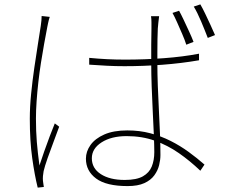

<svg xmlns="http://www.w3.org/2000/svg" viewBox="-20 -822 1040 876"><path d="M387 -558Q429 -554 468.5 -552Q508 -550 551 -550Q640 -550 727.5 -556.5Q815 -563 888 -577V-547Q807 -533 720.5 -526.5Q634 -520 548 -520Q506 -520 468.5 -522Q431 -524 387 -527ZM706 -748Q704 -732 702.5 -719Q701 -706 700 -692Q699 -672 698.5 -643.5Q698 -615 698 -585Q698 -555 698 -532Q698 -486 700 -431Q702 -376 705 -319Q708 -262 710 -209.5Q712 -157 712 -115Q712 -93 706 -68.5Q700 -44 684 -22Q668 0 638.5 13.5Q609 27 562 27Q465 27 418.5 -7.5Q372 -42 372 -98Q372 -131 393 -160.5Q414 -190 456 -208.5Q498 -227 561 -227Q617 -227 666 -214Q715 -201 758.5 -179Q802 -157 840.5 -129Q879 -101 913 -71L894 -43Q847 -88 796 -123.5Q745 -159 686.5 -180Q628 -201 558 -201Q488 -201 443.5 -172.5Q399 -144 399 -100Q399 -54 440 -27.5Q481 -1 549 -1Q603 -1 632 -17.5Q661 -34 672.5 -62.5Q684 -91 684 -128Q684 -156 682 -205Q680 -254 677 -312Q674 -370 672 -427.5Q670 -485 670 -530Q670 -576 670 -618.5Q670 -661 671 -691Q671 -705 671 -720.5Q671 -736 669 -748ZM207 -745Q205 -739 203 -732Q201 -725 199.5 -717Q198 -709 196 -700Q189 -664 181.5 -622.5Q174 -581 167 -536.5Q160 -492 155 -447.5Q150 -403 147 -360.5Q144 -318 144 -281Q144 -223 148 -174.5Q152 -126 160 -67Q169 -95 181.5 -130.5Q194 -166 207 -200.5Q220 -235 230 -259L250 -244Q240 -216 225 -176.5Q210 -137 197 -100Q184 -63 179 -41Q177 -31 176 -19Q175 -7 176 3Q177 10 178 18Q179 26 180 31L152 34Q138 -22 127 -100.5Q116 -179 116 -280Q116 -334 122 -394Q128 -454 136.5 -512.5Q145 -571 153 -621Q161 -671 166 -704Q168 -718 169 -729Q170 -740 170 -749ZM797 -773Q806 -757 818 -731.5Q830 -706 842.5 -679Q855 -652 863 -631L830 -618Q823 -640 811.5 -666.5Q800 -693 788.5 -719Q777 -745 767 -763ZM894 -802Q904 -785 916 -760Q928 -735 940 -709Q952 -683 961 -662L928 -649Q915 -683 897.5 -724.5Q880 -766 864 -792Z"/></svg>

Font: Noto Sans KR Thin
Style: Regular
Weight: 100
Designer: Ryoko NISHIZUKA 西塚涼子 (kana, bopomofo & ideographs); Paul D. Hunt (Latin, Greek & Cyrillic); Sandoll Communications 산돌커뮤니
Foundry: Adobe
Version: Version 2.004-H2;hotconv 1.0.118;makeotfexe 2.5.65603